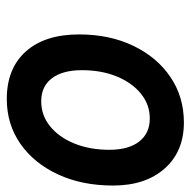

<svg xmlns="http://www.w3.org/2000/svg" viewBox="-18 -546 575 580"><g transform="rotate(90 270.0 -255.5)"><path d="M278.5 12Q186.5 12 135 -45.5Q83.5 -103 83.5 -206.5Q83.5 -298.5 117.8 -370Q152 -441.5 212 -482.2Q272 -523 349.5 -523Q437 -523 488.5 -465Q540 -407 540 -309Q540 -215.5 506.5 -143Q473 -70.5 414 -29.2Q355 12 278.5 12ZM285.5 -92Q328 -92 361 -118.8Q394 -145.5 413 -192Q432 -238.5 432 -298Q432 -356 407 -388Q382 -420 337.5 -420Q295.5 -420 262.5 -393.2Q229.5 -366.5 210.5 -320.2Q191.5 -274 191.5 -215Q191.5 -156.5 216 -124.2Q240.5 -92 285.5 -92Z"/></g></svg>

Font: Overpass SemiBold
Style: Italic
Weight: 600
Italic angle: -10°
Designer: Delve Withrington, Dave Bailey, Thomas Jockin
Foundry: Delve Fonts LLC
Version: Version 4.000